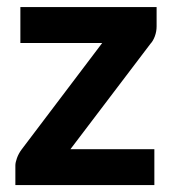

<svg xmlns="http://www.w3.org/2000/svg" viewBox="-20 -536 502 556"><path d="M433.5 -459.5Q433.5 -445 428.5 -431.2Q423.5 -417.5 415.5 -409L184 -104H427V0H24.5V-57Q24.5 -65.5 29.2 -78.5Q34 -91.5 42.5 -103L276 -411.5H39V-515.5H433.5Z"/></svg>

Font: LatoLatin Heavy
Style: Regular
Weight: 800
Designer: Lukasz Dziedzic with Adam Twardoch and Botio Nikoltchev
Foundry: tyPoland Lukasz Dziedzic
Version: Version 2.015; 2015-08-06; http://www.latofonts.com/